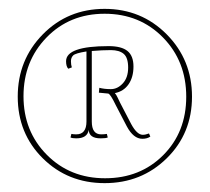

<svg xmlns="http://www.w3.org/2000/svg" viewBox="-20 -716 474 433"><path d="M76.5 -359Q20 -415 20 -498Q20 -581 76.5 -638.5Q133 -696 216 -696Q299 -696 356 -638.5Q413 -581 413 -498Q413 -415 356 -359Q299 -303 216 -303Q133 -303 76.5 -359ZM216 -685Q137 -685 85 -631.5Q33 -578 33 -499Q33 -420 85.5 -367Q138 -314 217 -314Q296 -314 348 -366Q400 -418 400 -498Q400 -578 347.5 -631.5Q295 -685 216 -685ZM129 -578Q129 -612 225 -612Q254 -612 267.5 -601Q281 -590 281 -566Q281 -542 270 -526Q259 -510 239 -506Q242 -503 245 -496.5Q248 -490 251 -484L276 -436Q289 -412 302 -412Q308 -412 316 -415L319 -408Q312 -403 301 -403Q281 -403 266 -431L241 -479Q229 -504 224 -505L203 -507L204 -518Q215 -515 230 -515Q245 -515 257 -528Q269 -541 269 -563.5Q269 -586 259 -594.5Q249 -603 230 -603Q211 -603 187 -601V-442Q187 -413 208 -413Q215 -413 221 -414L223 -406Q219 -404 207 -404Q181 -404 180 -423Q177 -404 152 -404Q143 -404 139 -406L141 -414Q146 -413 152 -413Q175 -413 175 -442V-600Q150 -596 145 -591Q140 -586 140 -578Q140 -570 142 -564L134 -561Q129 -566 129 -578Z"/></svg>

Font: Almendra Display
Style: Regular
Weight: 400
Designer: Ana Sanfelippo
Foundry: Ana Sanfelippo
Version: Version 1.004